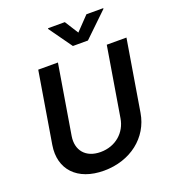

<svg xmlns="http://www.w3.org/2000/svg" viewBox="-168 -1074 1073 1207"><g transform="rotate(-20 368.5 -470.0)"><path d="M605.5 -727.3 528.4 -263.1C513.8 -172.2 439.6 -106.5 339.5 -106.5C239.3 -106.5 187.1 -172.2 201.7 -263.1L278.8 -727.3H147L68.2 -252.1C42.6 -95.9 141.3 11 319.6 11C496.8 11 632.8 -95.9 658.4 -252.1L737.2 -727.3ZM293.3 -946 402.7 -792.6H503.2L662.6 -946L663.4 -951H550.8L463.8 -860.1L406.2 -951H294Z"/></g></svg>

Font: Margiela Sans Semi Bold
Style: Italic
Weight: 600
Italic angle: -9.39999°
Designer: Stefan Endress, Andreas Faust
Version: Version 1.100;FEAKit 1.0